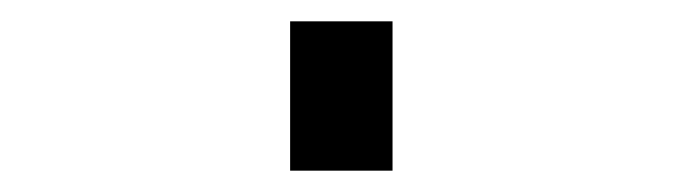

<svg xmlns="http://www.w3.org/2000/svg" viewBox="-20 60 640 180"><path d="M252 220V80H348V220Z"/></svg>

Font: Iosevka Curly Medium Extended
Style: Regular
Weight: 500
Width: 7
Monospace: yes
Designer: Belleve Invis
Foundry: Belleve Invis
Version: Version 11.1.0; ttfautohint (v1.8.3)